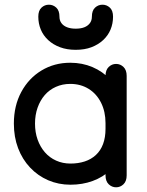

<svg xmlns="http://www.w3.org/2000/svg" viewBox="-20 -775 624 817"><path d="M519 -452Q519 -477 505.5 -490Q492 -503 474 -503Q456 -503 442.5 -490Q429 -477 429 -452Q429 -435 429 -408.5Q429 -382 429 -351Q429 -320 429 -288Q429 -256 429 -227Q429 -190 418.5 -162Q408 -134 388 -115.5Q368 -97 340.5 -88Q313 -79 280 -79Q247 -79 219 -91.5Q191 -104 171 -127Q151 -150 140 -181Q129 -212 129 -249Q129 -286 140 -317Q151 -348 170.5 -370.5Q190 -393 218 -405.5Q246 -418 279 -418Q323 -418 357 -397Q391 -376 410 -338Q429 -300 429 -251Q429 -236 429 -211.5Q429 -187 429 -163.5Q429 -140 429 -129Q429 -112 429 -95.5Q429 -79 429 -62Q429 -45 429 -29Q429 -4 442.5 9Q456 22 474 22Q492 22 505.5 9Q519 -4 519 -29Q519 -56 519 -79Q519 -102 519 -129Q519 -146 519 -165.5Q519 -185 519 -206.5Q519 -228 519 -251Q519 -308 500.5 -355Q482 -402 449.5 -436.5Q417 -471 373.5 -489.5Q330 -508 279 -508Q211 -508 156.5 -475Q102 -442 70.5 -383.5Q39 -325 39 -249Q39 -192 57 -144.5Q75 -97 108 -62Q141 -27 185 -8Q229 11 280 11Q331 11 374.5 -5Q418 -21 450.5 -51.5Q483 -82 501 -126Q519 -170 519 -227Q519 -270 519 -301.5Q519 -333 519 -357.5Q519 -382 519 -404Q519 -426 519 -452ZM461 -704Q461 -730 447.5 -742.5Q434 -755 416 -755Q398 -755 384.5 -742.5Q371 -730 371 -704Q371 -688 362.5 -676.5Q354 -665 339 -659Q324 -653 302 -653Q281 -653 265.5 -659Q250 -665 241.5 -676.5Q233 -688 233 -704Q233 -730 219.5 -742.5Q206 -755 188 -755Q170 -755 156.5 -742.5Q143 -730 143 -704Q143 -675 153.5 -649.5Q164 -624 185 -604.5Q206 -585 235.5 -574Q265 -563 302 -563Q340 -563 369 -574Q398 -585 419 -604.5Q440 -624 450.5 -649.5Q461 -675 461 -704Z"/></svg>

Font: Tilt Neon
Style: Regular
Weight: 400
Designer: Andy Clymer
Foundry: Andy Clymer
Version: Version 1.000